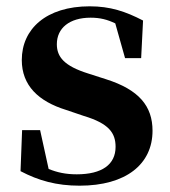

<svg xmlns="http://www.w3.org/2000/svg" viewBox="-20 -572 539 608"><path d="M232 16C379 16 463 -52 463 -158C463 -236 420 -288 316 -321L260 -339C183 -363 160 -392 160 -432C160 -483 200 -516 267 -516C297 -516 320 -510 345 -498L376 -388H427L433 -507C377 -536 329 -552 264 -552C126 -552 49 -480 49 -382C49 -301 102 -251 189 -224L245 -205C325 -181 346 -151 346 -107C346 -51 303 -20 223 -20C188 -20 161 -26 134 -37L107 -160H50L45 -30C102 0 159 16 232 16Z"/></svg>

Font: Noto Serif CJK HK
Style: Bold
Weight: 700
Designer: Ryoko NISHIZUKA 西塚涼子 (kana & ideographs); Frank Grießhammer (Latin, Greek & Cyrillic); Wenlong ZHANG 张文龙 (bopomofo); San
Foundry: Adobe
Version: Version 2.001;hotconv 1.1.0;makeotfexe 2.6.0